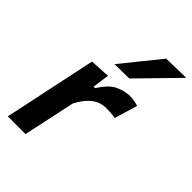

<svg xmlns="http://www.w3.org/2000/svg" viewBox="-227 -875 973 973"><g transform="rotate(45 259.0 -389.0)"><path d="M16.5 0Q28 -54 39 -104.5Q49.5 -154.5 62.5 -217L73 -266.5Q84 -318.5 96.5 -377Q109 -435.5 122 -498L230.5 -504.5L217.5 -414H228.5Q267 -475 306.5 -493Q346 -511 380 -511Q396.5 -511 413.2 -508Q430 -505 442.5 -500.5L405.5 -377Q386.5 -380.5 370.5 -381.5Q354.5 -382.5 337 -382.5Q318.5 -382.5 296 -374.8Q273.5 -367 249.8 -344.5Q226 -322 203 -278L188.5 -210.5Q176.5 -153.5 166 -104Q155.5 -54.5 143.5 0ZM212 -569.5Q253.5 -621 295 -672.5Q336 -723 377.5 -774.5L518 -777.5Q466 -724 415.5 -672.5Q365 -621 316 -571Z"/></g></svg>

Font: Heraclito SemiBold
Style: Italic
Weight: 600
Italic angle: -12°
Designer: Kostas Bartsokas (font) & Cristiano Sobral (main changes)
Foundry: Kostas Bartsokas (font) & Cristiano Sobral (main changes)
Version: Version 1.00;July 8, 2020;FontCreator 13.0.0.2655 64-bit